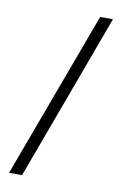

<svg xmlns="http://www.w3.org/2000/svg" viewBox="-83 -763 513 812"><g transform="rotate(10 174.0 -357.0)"><path d="M335 -715 71 1H15L280 -715Z"/></g></svg>

Font: Noto Sans Lao Looped UI SmCd Lt
Style: Regular
Weight: 300
Width: 4
Designer: Mark Frömberg, Ben Mitchell
Foundry: The Fontpad Ltd
Version: Version 1.001; ttfautohint (v1.8.4.7-5d5b)